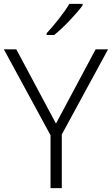

<svg xmlns="http://www.w3.org/2000/svg" viewBox="-20 -968 576 988"><path d="M405 -940V-948H337C311 -904 257 -836 220 -797V-788H259C309 -828 375 -899 405 -940ZM268 -332 64 -714H0L240 -272V0H298V-276L536 -714H472Z"/></svg>

Font: Noto Sans Ethiopic Light
Style: Regular
Weight: 300
Designer: Monotype Design Team
Foundry: Monotype Imaging Inc.
Version: Version 2.102